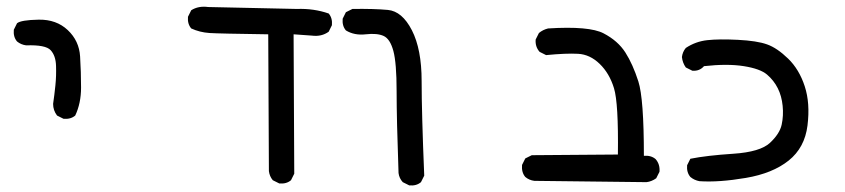

<svg xmlns="http://www.w3.org/2000/svg" viewBox="-20 -440 2540 577"><path d="M170.9 -83 151.4 -92.8Q139.6 -108.4 139.6 -127.9Q143.6 -155.3 146.5 -183.6Q149.4 -211.9 148.4 -242.2Q147.5 -272.5 132.3 -289.1Q117.2 -305.7 58.6 -303.7Q43 -305.7 31.2 -315.4Q19.5 -329.1 21.5 -350.6L31.2 -370.1Q43 -379.9 96.2 -380.9Q149.4 -381.8 183.6 -349.6Q217.8 -317.4 220.7 -270.5Q223.6 -223.6 223.6 -176.8Q223.6 -129.9 206.1 -92.8Q192.4 -81.1 170.9 -83Z M819.3 111.3 799.8 101.6Q790 89.8 788.1 74.2L786.1 -336.9Q638.7 -338.9 609.4 -340.8Q580.1 -342.8 554.7 -354.5Q543 -368.2 544.9 -389.6L554.7 -409.2Q576.2 -422.9 605.5 -418.9L872.1 -413.1Q922.9 -415 967.8 -399.4Q979.5 -385.7 977.5 -364.3L967.8 -344.7Q946.3 -329.1 917 -333L862.3 -336.9L864.3 82L854.5 101.6Q840.8 113.3 819.3 111.3Z M1210 117.2 1190.4 107.4Q1179.7 95.7 1177.7 80.1Q1171.9 -81.1 1171.9 -166Q1171.9 -251 1162.1 -287.1Q1152.3 -323.2 1132.8 -332Q1113.3 -340.8 1079.1 -336.9Q1044.9 -333 1019.5 -348.6Q1007.8 -362.3 1009.8 -383.8L1019.5 -403.3L1039.1 -413.1Q1102.5 -414.1 1145.5 -410.2Q1188.5 -406.2 1217.8 -349.1Q1247.1 -292 1247.1 -196.3Q1247.1 -100.6 1254.9 87.9L1245.1 107.4Q1231.4 119.1 1210 117.2Z M1922.9 107.4 1585.9 103.5Q1570.3 101.6 1558.6 91.8Q1546.9 78.1 1548.8 55.7L1558.6 36.1L1578.1 26.4L1836.9 24.4Q1838.9 -129.9 1825.2 -174.8Q1811.5 -219.7 1782.2 -248Q1752.9 -276.4 1717.3 -278.3Q1681.6 -280.3 1621.1 -274.4L1601.6 -284.2Q1587.9 -299.8 1589.8 -321.3L1599.6 -340.8Q1611.3 -350.6 1627 -354.5Q1751 -362.3 1793.9 -339.8Q1836.9 -317.4 1859.4 -282.2Q1881.8 -247.1 1898.4 -195.3Q1915 -143.6 1915 28.3Q1936.5 26.4 1950.2 38.1Q1963.9 53.7 1961.9 76.2L1952.1 95.7Q1938.5 105.5 1922.9 107.4Z M2082 104.5Q2066.4 101.6 2054.7 91.8Q2043 78.1 2044.9 56.6L2054.7 37.1Q2103.5 27.3 2184.1 22Q2264.6 16.6 2293.9 -10.7Q2323.2 -38.1 2329.1 -65.4Q2335 -92.8 2332 -122.1Q2329.1 -151.4 2317.4 -174.8Q2305.7 -198.2 2285.2 -215.8Q2264.6 -233.4 2215.3 -241.2Q2166 -249 2095.7 -241.2Q2082 -225.6 2060.5 -227.5L2041 -237.3Q2031.2 -251 2029.3 -268.6Q2031.2 -284.2 2041 -295.9Q2070.3 -315.4 2105.5 -319.3Q2140.6 -323.2 2197.8 -320.3Q2254.9 -317.4 2285.2 -306.6Q2315.4 -295.9 2348.6 -263.7Q2381.8 -231.4 2398.4 -180.7Q2415 -129.9 2406.7 -63Q2398.4 3.9 2350.1 42.5Q2301.8 81.1 2221.2 94.7Q2140.6 108.4 2082 104.5Z"/></svg>

Font: JasonHandwriting1
Style: Regular
Weight: 400
Version: Version 1.48.20